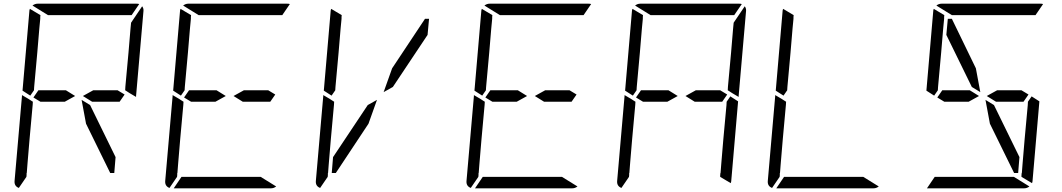

<svg xmlns="http://www.w3.org/2000/svg" viewBox="-20 -1020 5752 1040"><path d="M468 -451 606 -169 599 -83H577L446 -350L422 -479ZM485 -531H617L655 -508L628 -469H479L429 -500ZM144 -502 102 -529 139 -959Q139 -966 142 -972L199 -938L198 -928V-918L193 -866L182 -735L165 -548L164 -531ZM82 -2Q56 -12 59 -41L99 -500V-505L133 -485L150 -474L158 -469L157 -452L140 -265L129 -134L125 -83L124 -82V-72L123 -62ZM240 -938 156 -990Q169 -1000 184 -1000H452H720Q730 -1000 734 -998L693 -938H663H477H415ZM331 -469H199L161 -492L188 -531H337L387 -500ZM757 -959 717 -500V-495L683 -515L666 -526L658 -531L659 -550L676 -735L687 -866L690 -897L750 -986Q759 -974 757 -959Z M1301 -531H1433L1471 -508L1444 -469H1295L1245 -500ZM960 -502 918 -529 955 -959Q955 -966 958 -972L1015 -938L1014 -928V-918L1009 -866L998 -735L981 -548L980 -531ZM898 -2Q872 -12 875 -41L915 -500V-505L949 -485L966 -474L974 -469L973 -452L956 -265L945 -134L941 -83L940 -82V-72L939 -62ZM1056 -938 972 -990Q985 -1000 1000 -1000H1268H1536Q1546 -1000 1550 -998L1509 -938H1479H1293H1231ZM1392 -62 1476 -10Q1463 0 1448 0H1180H921L963 -62H969H1155H1217ZM1147 -469H1015L977 -492L1004 -531H1153L1203 -500Z M2104 -650 2282 -918H2304L2296 -831L2108 -549L2058 -521ZM1776 -502 1734 -529 1771 -959Q1771 -966 1774 -972L1831 -938L1830 -928V-918L1825 -866L1814 -735L1797 -548L1796 -531ZM1714 -2Q1688 -12 1691 -41L1731 -500V-505L1765 -485L1782 -474L1790 -469L1789 -452L1772 -265L1761 -134L1757 -83L1756 -82V-72L1755 -62ZM1799 -83H1777L1784 -169L1972 -451L2022 -479L1976 -350Z M2933 -531H3065L3103 -508L3076 -469H2927L2877 -500ZM2592 -502 2550 -529 2587 -959Q2587 -966 2590 -972L2647 -938L2646 -928V-918L2641 -866L2630 -735L2613 -548L2612 -531ZM2530 -2Q2504 -12 2507 -41L2547 -500V-505L2581 -485L2598 -474L2606 -469L2605 -452L2588 -265L2577 -134L2573 -83L2572 -82V-72L2571 -62ZM2688 -938 2604 -990Q2617 -1000 2632 -1000H2900H3168Q3178 -1000 3182 -998L3141 -938H3111H2925H2863ZM3024 -62 3108 -10Q3095 0 3080 0H2812H2553L2595 -62H2601H2787H2849ZM2779 -469H2647L2609 -492L2636 -531H2785L2835 -500Z M3749 -531H3881L3919 -508L3892 -469H3743L3693 -500ZM3936 -498 3978 -471 3941 -41Q3941 -34 3938 -28L3881 -62V-70L3882 -82L3883 -83L3887 -134L3898 -265L3915 -450L3916 -469ZM3408 -502 3366 -529 3403 -959Q3403 -966 3406 -972L3463 -938L3462 -928V-918L3457 -866L3446 -735L3429 -548L3428 -531ZM3346 -2Q3320 -12 3323 -41L3363 -500V-505L3397 -485L3414 -474L3422 -469L3421 -452L3404 -265L3393 -134L3389 -83L3388 -82V-72L3387 -62ZM3504 -938 3420 -990Q3433 -1000 3448 -1000H3716H3984Q3994 -1000 3998 -998L3957 -938H3927H3741H3679ZM3595 -469H3463L3425 -492L3452 -531H3601L3651 -500ZM4021 -959 3981 -500V-495L3947 -515L3930 -526L3922 -531L3923 -550L3940 -735L3951 -866L3954 -897L4014 -986Q4023 -974 4021 -959Z M4224 -502 4182 -529 4219 -959Q4219 -966 4222 -972L4279 -938L4278 -928V-918L4273 -866L4262 -735L4245 -548L4244 -531ZM4162 -2Q4136 -12 4139 -41L4179 -500V-505L4213 -485L4230 -474L4238 -469L4237 -452L4220 -265L4209 -134L4205 -83L4204 -82V-72L4203 -62ZM4656 -62 4740 -10Q4727 0 4712 0H4444H4185L4227 -62H4233H4419H4481Z M5364 -451 5502 -169 5495 -83H5473L5342 -350L5318 -479ZM5381 -531H5513L5551 -508L5524 -469H5375L5325 -500ZM5568 -498 5610 -471 5573 -41Q5573 -34 5570 -28L5513 -62V-70L5514 -82L5515 -83L5519 -134L5530 -265L5547 -450L5548 -469ZM5040 -502 4998 -529 5035 -959Q5035 -966 5038 -972L5095 -938L5094 -928V-918L5089 -866L5078 -735L5061 -548L5060 -531ZM5136 -938 5052 -990Q5065 -1000 5080 -1000H5348H5616Q5626 -1000 5630 -998L5589 -938H5559H5373H5311ZM5472 -62 5556 -10Q5543 0 5528 0H5260H5001L5043 -62H5049H5235H5297ZM5227 -469H5095L5057 -492L5084 -531H5233L5283 -500ZM5106 -831 5114 -918H5136L5266 -650L5290 -521L5244 -549Z"/></svg>

Font: DSEG14 Modern
Style: Light Italic
Weight: 300
Italic angle: -5°
Designer: Keshikan(Twitter:@keshinomi_88pro)
Version: Version 0.46